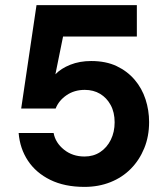

<svg xmlns="http://www.w3.org/2000/svg" viewBox="-20 -720 647 752"><path d="M311 12Q233 12 177 -15.5Q121 -43 89.5 -90.5Q58 -138 53 -199H190Q197 -161 230.5 -134Q264 -107 311 -107Q346 -107 372.5 -124.5Q399 -142 414 -172.5Q429 -203 429 -241Q429 -280 413.5 -308.5Q398 -337 372 -352.5Q346 -368 312 -368Q271 -368 240.5 -347Q210 -326 198 -295H63L123 -700H516V-577H227L197 -429Q219 -452 255.5 -466.5Q292 -481 337 -481Q395 -481 437 -461Q479 -441 507.5 -407.5Q536 -374 550 -331Q564 -288 564 -242Q564 -186 545 -139.5Q526 -93 492.5 -59Q459 -25 412.5 -6.5Q366 12 311 12Z"/></svg>

Font: DM Sans 28pt ExtraBold
Style: Regular
Weight: 800
Version: Version 4.004;gftools[0.9.30]